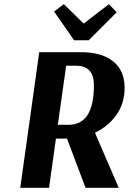

<svg xmlns="http://www.w3.org/2000/svg" viewBox="-20 -900 618 920"><path d="M239 -845 286 -880 381 -787 502 -880 539 -841 405 -707H335ZM168 -650H368Q467 -650 522 -606Q577 -562 577 -480Q577 -404 537.5 -349Q498 -294 435 -264L549 0H390L301 -236H248L215 0H77ZM297 -585 257 -302H309Q430 -302 430 -492Q430 -585 345 -585Z"/></svg>

Font: Arsenal
Style: Bold Italic
Weight: 700
Italic angle: -9.10001°
Designer: Andrij Shevchenko
Foundry: Stairsfor
Version: Version 2.001;PS 002.001;hotconv 1.0.88;makeotf.lib2.5.64775